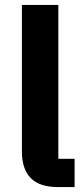

<svg xmlns="http://www.w3.org/2000/svg" viewBox="-20 -760 343 780"><path d="M216 0Q140 0 104.5 -37Q69 -74 69 -144V-740H217V-115H283V0Z"/></svg>

Font: IBM Plex Sans Thai
Style: Bold
Weight: 700
Designer: Mike Abbink, Paul van der Laan, Pieter van Rosmalen, Ben Mitchell, Mark Frömberg
Foundry: Bold Monday
Version: Version 1.2